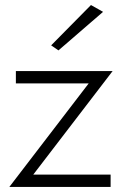

<svg xmlns="http://www.w3.org/2000/svg" viewBox="-20 -742 488 762"><path d="M389 -695 341 -722 183 -562 212 -542ZM332 -411 17 0H419V-49H112L427 -460H43V-411Z"/></svg>

Font: Jost Light
Style: Regular
Weight: 300
Version: Version 3.710